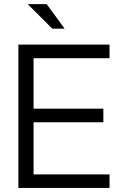

<svg xmlns="http://www.w3.org/2000/svg" viewBox="-20 -918 595 938"><path d="M69.8 0V-700.2H515.1V-633.8H144V-387.2H484.9V-320.8H144V-65.9H515.1V0ZM235.8 -777.8 115.2 -897.9H208L295.9 -777.8Z"/></svg>

Font: LT Superior
Style: Regular
Weight: 400
Designer: Daniel Lyons
Foundry: LyonsType
Version: Version 1.000